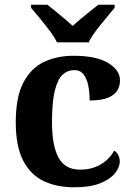

<svg xmlns="http://www.w3.org/2000/svg" viewBox="-20 -786 567 816"><path d="M295 10Q221 10 165.5 -16.5Q110 -43 78.5 -103.5Q47 -164 47 -266Q47 -374 79.5 -435.5Q112 -497 167.5 -523Q223 -549 292 -549Q389 -549 439.5 -518.5Q490 -488 490 -444Q490 -422 479.5 -403Q469 -384 441 -371.5Q413 -359 361 -359Q361 -393 355 -422.5Q349 -452 335 -470Q321 -488 296 -488Q267 -488 246 -468.5Q225 -449 213 -401Q201 -353 201 -267Q201 -166 229 -115.5Q257 -65 320 -65Q372 -65 410 -88.5Q448 -112 465 -146Q477 -139 483 -126Q489 -113 489 -100Q489 -75 468.5 -49.5Q448 -24 405.5 -7Q363 10 295 10ZM222 -606Q211 -629 191 -655.5Q171 -682 149.5 -708Q128 -734 112 -753V-766H181Q202 -750 234.5 -723Q267 -696 289 -676Q304 -690 324 -706.5Q344 -723 364 -739Q384 -755 398 -766H467V-753Q452 -734 430 -708Q408 -682 388 -655.5Q368 -629 357 -606Z"/></svg>

Font: Noto Serif Gurmukhi
Style: Bold
Weight: 700
Designer: Vaibhav Singh and the Monotype Design Team
Foundry: Monotype Imaging Inc.
Version: Version 2.004; ttfautohint (v1.8.4.7-5d5b)